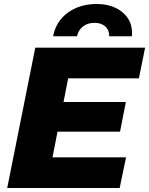

<svg xmlns="http://www.w3.org/2000/svg" viewBox="-20 -938 744 958"><path d="M320 -547 297 -429H608L579 -281H267L242 -153H609L577 0H16L156 -700H704L673 -547ZM463 -918Q540 -918 589.5 -878Q639 -838 639 -772L638 -757H525Q526 -787 506 -805.5Q486 -824 451 -824Q417 -824 394 -806Q371 -788 364 -757H245Q259 -831 318 -874.5Q377 -918 463 -918Z"/></svg>

Font: Idrija
Style: Italic
Weight: 800
Italic angle: -11.3°
Designer: Julieta Ulanovsky
Foundry: Julieta Ulanovsky
Version: Version 7.200